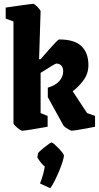

<svg xmlns="http://www.w3.org/2000/svg" viewBox="-20 -678 524 1012"><path d="M358 11Q354 11 344 5.5Q334 0 324.5 -7Q315 -14 313 -19L232 -166V-216Q271 -227 292 -250Q313 -273 313 -302Q313 -322 303 -332.5Q293 -343 277 -343Q273 -343 251 -329.5Q229 -316 194 -294V-82L231 -67V-10Q187 -2 147 4.5Q107 11 96 11Q92 11 81 3Q70 -5 60.5 -14.5Q51 -24 51 -29V-565L10 -580V-638Q25 -640 47.5 -643.5Q70 -647 93 -650Q116 -653 133.5 -655.5Q151 -658 156 -658Q159 -658 168.5 -650Q178 -642 186 -632Q194 -622 194 -619L186 -366H194Q215 -390 236 -414Q257 -438 272.5 -454Q288 -470 292 -470Q373 -470 409.5 -434.5Q446 -399 446 -335Q446 -289 419 -253.5Q392 -218 363 -197L439 -82L481 -67V-10Q465 -7 437.5 -1.5Q410 4 386 7.5Q362 11 358 11ZM245 314 191 289Q201 264 207.5 239.5Q214 215 216 199Q210 196 200.5 185Q191 174 184 163.5Q177 153 177 150L181 129Q182 126 191.5 117.5Q201 109 214 98.5Q227 88 238 80.5Q249 73 252 73Q256 73 266.5 82Q277 91 288.5 103Q300 115 308.5 126Q317 137 317 142Q317 150 310.5 172Q304 194 293 220.5Q282 247 269.5 272.5Q257 298 245 314Z"/></svg>

Font: Grenze Gotisch ExtraBold
Style: Regular
Weight: 800
Designer: Renata Polastri
Foundry: Omnibus-Type
Version: Version 1.001